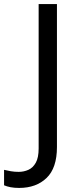

<svg xmlns="http://www.w3.org/2000/svg" viewBox="-98 -827 391 944"><path d="M-4 97Q-28 97 -46 93.5Q-64 90 -78 84V8Q-62 12 -44 15Q-26 18 -6 18Q19 18 41.5 8Q64 -2 78 -27Q92 -52 92 -97V-807H182V-104Q182 -1 131 48Q80 97 -4 97Z"/></svg>

Font: Noto Sans Kannada UI
Style: Regular
Weight: 400
Designer: Jelle Bosma - Monotype Design Team
Foundry: Monotype Imaging Inc.
Version: Version 2.005; ttfautohint (v1.8.4.7-5d5b)